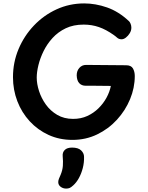

<svg xmlns="http://www.w3.org/2000/svg" viewBox="-20 -800 868 1124"><path d="M734 -677Q740 -672 744.5 -661Q749 -650 749 -638Q749 -621 739.5 -605.5Q730 -590 717 -580Q704 -570 692 -570Q676 -570 665.5 -579.5Q655 -589 646 -595Q601 -627 559 -641.5Q517 -656 470 -656Q410 -656 365 -634.5Q320 -613 288 -578Q256 -543 235.5 -501.5Q215 -460 205 -419Q195 -378 195 -346Q195 -309 208.5 -267Q222 -225 248.5 -188Q275 -151 315 -127.5Q355 -104 408 -104Q454 -104 491 -121Q528 -138 556.5 -166Q585 -194 603.5 -228Q622 -262 629 -297Q605 -297 581.5 -297.5Q558 -298 533 -298Q508 -298 482 -298Q458 -298 444 -313Q430 -328 429 -359Q429 -385 444.5 -402.5Q460 -420 484 -420Q540 -420 601 -419Q662 -418 718 -418Q748 -418 758.5 -399Q769 -380 769 -355Q769 -286 741.5 -219.5Q714 -153 664.5 -99Q615 -45 548.5 -13Q482 19 404 19Q328 19 264.5 -10Q201 -39 154 -90Q107 -141 81.5 -207.5Q56 -274 56 -348Q56 -435 88.5 -512.5Q121 -590 178.5 -650.5Q236 -711 311.5 -745.5Q387 -780 473 -780Q539 -780 606.5 -756.5Q674 -733 734 -677ZM347 114Q345 92 359 78Q373 64 402 64Q438 64 455 80.5Q472 97 472 118Q473 152 464.5 184.5Q456 217 441.5 243Q427 269 409 285Q396 297 387.5 300.5Q379 304 367 304Q349 304 335 293.5Q321 283 321 266Q321 257 325 246.5Q329 236 335 223Q346 197 348 171Q350 145 347 114Z"/></svg>

Font: Playpen Sans SemiBold
Style: Regular
Weight: 600
Designer: Laura Meseguer, Veronika Burian, José Scaglione
Foundry: TypeTogether
Version: Version 1.001